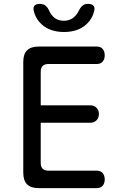

<svg xmlns="http://www.w3.org/2000/svg" viewBox="-20 -970 640 990"><path d="M190 -427H445Q465 -427 477.5 -414.5Q490 -402 490 -382Q490 -362 477.5 -349.5Q465 -337 445 -337H190V-130Q190 -110 200 -100Q210 -90 230 -90H479Q499 -90 509.5 -77.5Q520 -65 520 -45Q520 -25 509.5 -12.5Q499 0 479 0H180Q139 0 119.5 -19.5Q100 -39 100 -80V-650Q100 -691 119.5 -710.5Q139 -730 180 -730H479Q499 -730 509.5 -717.5Q520 -705 520 -685Q520 -665 509.5 -652.5Q499 -640 479 -640H230Q210 -640 200 -630Q190 -620 190 -600ZM154 -915Q150 -932 158 -941Q166 -950 185 -950Q196 -950 204 -947Q212 -944 217 -939Q227 -930 232 -918Q237 -906 245 -895Q268 -863 309 -863Q350 -863 374 -895Q382 -905 387.5 -916.5Q393 -928 401 -937Q407 -943 414.5 -946.5Q422 -950 434 -950Q453 -950 461.5 -941Q470 -932 466 -915Q457 -874 426 -845Q382 -805 310 -805Q238 -805 194 -845Q163 -874 154 -915Z"/></svg>

Font: Maple Mono
Style: Regular
Weight: 400
Monospace: yes
Designer: subframe7536
Version: Version 7.300